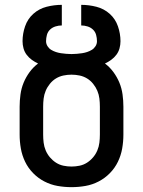

<svg xmlns="http://www.w3.org/2000/svg" viewBox="-20 -760 590 792"><path d="M275 12Q246 12 217.5 7Q189 2 163 -11.5Q137 -25 116.5 -46Q96 -67 83.5 -93Q71 -119 66 -147.5Q61 -176 61 -205V-320Q61 -345 64.5 -370.5Q68 -396 77.5 -419Q87 -442 102 -462.5Q117 -483 137 -498Q124 -504 111.5 -513Q99 -522 90 -534Q81 -546 77 -560.5Q73 -575 73 -590Q73 -621 83.5 -651.5Q94 -682 117.5 -703Q141 -724 172 -732Q203 -740 235 -740V-655Q222 -655 209 -651Q196 -647 186.5 -638Q177 -629 173.5 -616Q170 -603 170 -590Q170 -579 176 -569.5Q182 -560 191 -554.5Q200 -549 210.5 -545.5Q221 -542 231.5 -540.5Q242 -539 253 -538Q264 -537 275 -537Q286 -537 297 -538Q308 -539 318.5 -540.5Q329 -542 339.5 -545.5Q350 -549 359 -554.5Q368 -560 374 -569.5Q380 -579 380 -590Q380 -603 376.5 -616Q373 -629 363.5 -638Q354 -647 341 -651Q328 -655 315 -655V-740Q347 -740 378 -732Q409 -724 432.5 -703Q456 -682 466.5 -651.5Q477 -621 477 -590Q477 -575 473 -560.5Q469 -546 460 -534Q451 -522 438.5 -513Q426 -504 413 -498Q433 -483 448 -462.5Q463 -442 472.5 -419Q482 -396 485.5 -370.5Q489 -345 489 -320V-205Q489 -176 484 -147.5Q479 -119 466.5 -93Q454 -67 433.5 -46Q413 -25 387 -11.5Q361 2 332.5 7Q304 12 275 12ZM275 -73Q292 -73 308.5 -76.5Q325 -80 339 -89Q353 -98 364 -111Q375 -124 381.5 -139.5Q388 -155 390 -171.5Q392 -188 392 -205V-320Q392 -337 390 -353.5Q388 -370 381.5 -385.5Q375 -401 364 -414.5Q353 -428 339 -436.5Q325 -445 308.5 -448.5Q292 -452 275 -452Q258 -452 241.5 -448.5Q225 -445 211 -436.5Q197 -428 186 -414.5Q175 -401 168.5 -385.5Q162 -370 160 -353.5Q158 -337 158 -320V-205Q158 -188 160 -171.5Q162 -155 168.5 -139.5Q175 -124 186 -111Q197 -98 211 -89Q225 -80 241.5 -76.5Q258 -73 275 -73Z"/></svg>

Font: Lode Dark
Style: Bold
Weight: 700
Monospace: yes
Designer: Belleve Invis
Foundry: Belleve Invis
Version: Version 29.2.0; ttfautohint (v1.8.3)